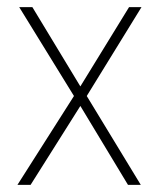

<svg xmlns="http://www.w3.org/2000/svg" viewBox="-20 -520 446 540"><path d="M206 -277 71 -500H34L188 -250L29 0H66L206 -222L340 0H376L224 -250L378 -500H343Z"/></svg>

Font: Advent Pro ExtraLight
Style: Regular
Weight: 250
Version: Version 3.000